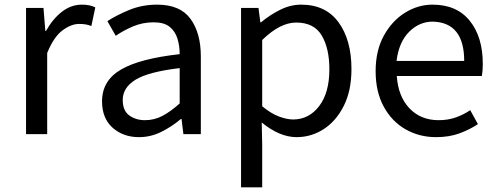

<svg xmlns="http://www.w3.org/2000/svg" viewBox="-20 -577 2139 826"><path d="M92 0V-543H167L175 -444H178Q207 -496 246.5 -526.5Q286 -557 332 -557Q368 -557 390 -545L373 -465Q360 -470 348.5 -472Q337 -474 320 -474Q286 -474 248.5 -446Q211 -418 183 -349V0Z M578 13Q510 13 464.5 -27.5Q419 -68 419 -141Q419 -230 500 -277.5Q581 -325 753 -344Q753 -379 743.5 -410.5Q734 -442 710 -461.5Q686 -481 641 -481Q594 -481 552.5 -463.5Q511 -446 478 -423L442 -486Q480 -511 535.5 -534Q591 -557 656 -557Q755 -557 799.5 -496Q844 -435 844 -334V0H769L761 -65H758Q719 -32 673.5 -9.5Q628 13 578 13ZM604 -60Q644 -60 679 -78.5Q714 -97 753 -132V-284Q618 -268 563 -234Q508 -200 508 -147Q508 -101 536 -80.5Q564 -60 604 -60Z M1017 229V-543H1092L1100 -481H1103Q1140 -512 1184.5 -534.5Q1229 -557 1276 -557Q1381 -557 1436.5 -481Q1492 -405 1492 -280Q1492 -187 1459 -121.5Q1426 -56 1372.5 -21.5Q1319 13 1256 13Q1183 13 1106 -50L1108 45V229ZM1241 -63Q1309 -63 1353 -120.5Q1397 -178 1397 -279Q1397 -369 1364 -424.5Q1331 -480 1254 -480Q1185 -480 1108 -405V-120Q1145 -89 1179.5 -76Q1214 -63 1241 -63Z M1856 13Q1784 13 1725 -20.5Q1666 -54 1631 -118Q1596 -182 1596 -271Q1596 -359 1631 -423Q1666 -487 1722 -522Q1778 -557 1841 -557Q1945 -557 2001 -487.5Q2057 -418 2057 -302Q2057 -272 2053 -250H1687Q1693 -162 1741.5 -111Q1790 -60 1867 -60Q1907 -60 1940 -71.5Q1973 -83 2003 -103L2036 -43Q2000 -19 1956 -3Q1912 13 1856 13ZM1686 -315H1977Q1977 -480 1842 -484Q1784 -484 1740 -440Q1696 -396 1686 -315Z"/></svg>

Font: Noto Sans CJK KR Regular (TTF)
Style: Regular
Weight: 400
Designer: Ryoko NISHIZUKA 西塚涼子 (kana & ideographs); Paul D. Hunt (Latin, Greek & Cyrillic); Wenlong ZHANG 张文龙 (bopomofo); Sandoll 
Foundry: Adobe Systems Incorporated
Version: Version 1.004;PS 1.004;hotconv 1.0.82;makeotf.lib2.5.63406